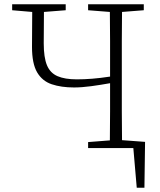

<svg xmlns="http://www.w3.org/2000/svg" viewBox="-20 -694 748 900"><path d="M37 -646V-674H288V-646L186 -638Q186 -601 185.5 -563Q185 -525 185 -491Q185 -425 200 -388.5Q215 -352 249.5 -337Q284 -322 340 -322Q374 -322 412 -325Q450 -328 496 -335V-364Q496 -433 496 -501.5Q496 -570 495 -638L393 -646V-674H654V-646L552 -638Q551 -571 551 -502Q551 -433 551 -364V-310Q551 -242 551 -173.5Q551 -105 552 -37L660 -29L657 186H621L605 0H393V-28L495 -36Q496 -104 496 -172Q496 -240 496 -304Q452 -296 407.5 -290Q363 -284 327 -284Q267 -284 222.5 -299Q178 -314 154 -355Q130 -396 130 -474Q130 -515 130.5 -556.5Q131 -598 131 -638Z"/></svg>

Font: Source Serif Pro Light
Style: Regular
Weight: 300
Designer: Frank Grießhammer
Foundry: Adobe Systems Incorporated
Version: Version 3.001;hotconv 1.0.111;makeotfexe 2.5.65597